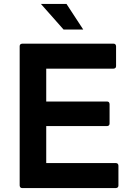

<svg xmlns="http://www.w3.org/2000/svg" viewBox="-20 -956 660 976"><path d="M569 0H93Q81 0 80 -13V-721Q80 -733 93 -734H557Q569 -734 570 -721V-620Q570 -608 557 -607H215V-440H524Q536 -440 537 -427V-328Q537 -316 524 -315H215V-127H569Q581 -127 582 -114V-13Q582 -1 569 0ZM403 -806H303L188 -936H318Z"/></svg>

Font: YamahaIndonesia935. App
Style: Bold
Weight: 700
Designer: Dalton Maag Ltd
Foundry: Dalton Maag Ltd
Version: Version 1.002; January 01, 2024; Regular/Italic